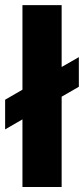

<svg xmlns="http://www.w3.org/2000/svg" viewBox="-41 -748 335 768"><path d="M205.6 -727.5H48.8V-389.2L-20.5 -349.1V-230.5L48.8 -270.5V0H205.6V-361.3L274.4 -400.9V-519.5L205.6 -480Z"/></svg>

Font: Raveo Display
Style: Bold
Weight: 700
Designer: Jakub Foglar, Rasmus Andersson (Inter)
Foundry: Jakubfoglar.com
Version: Version 1.100;Glyphs 3.2.3 (3260)